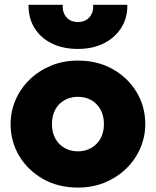

<svg xmlns="http://www.w3.org/2000/svg" viewBox="-20 -790 669 824"><path d="M314.5 15Q229.5 15 164.2 -22.2Q99 -59.5 62.2 -121.2Q25.5 -183 25.5 -257.5Q25.5 -311.5 46.5 -360.5Q67.5 -409.5 106.2 -447.5Q145 -485.5 198 -507.8Q251 -530 314.5 -530Q399.5 -530 464.8 -492.8Q530 -455.5 566.8 -393.8Q603.5 -332 603.5 -257.5Q603.5 -204 582.5 -154.8Q561.5 -105.5 522.8 -67.5Q484 -29.5 431.2 -7.2Q378.5 15 314.5 15ZM314.5 -140.5Q346 -140.5 371.2 -154.8Q396.5 -169 411.2 -195.2Q426 -221.5 426 -257.5Q426 -293.5 411.5 -319.8Q397 -346 371.8 -360.2Q346.5 -374.5 314.5 -374.5Q282.5 -374.5 257 -360.2Q231.5 -346 217.2 -319.8Q203 -293.5 203 -257.5Q203 -221.5 217.5 -195.2Q232 -169 257.5 -154.8Q283 -140.5 314.5 -140.5ZM314.5 -580Q250 -580 202 -603.8Q154 -627.5 127.8 -670.2Q101.5 -713 102.5 -769.5H249Q247.5 -736 265.2 -715.8Q283 -695.5 314.5 -695.5Q346 -695.5 363.8 -715.8Q381.5 -736 380 -769.5H526.5Q527.5 -714 500.8 -671.2Q474 -628.5 426 -604.2Q378 -580 314.5 -580Z"/></svg>

Font: Geologica Roman ExtraBold
Style: Regular
Weight: 800
Designer: Sindre Bremnes, Frode Helland
Foundry: Monokrom Skriftforlag AS
Version: Version 1.010;gftools[0.9.28]